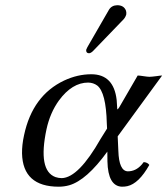

<svg xmlns="http://www.w3.org/2000/svg" viewBox="-20 -702 638 732"><path d="M426.8 -682.1Q452.6 -682.1 460.4 -661.1Q462.4 -653.8 461.4 -647Q458.5 -636.7 451.7 -628.9L334 -506.8Q326.2 -499.5 319.8 -499Q309.1 -499 308.6 -508.8Q308.6 -510.7 308.6 -512.2Q310.1 -516.6 313 -522L395.5 -665Q405.8 -681.6 426.8 -682.1ZM428.7 -182.1 431.2 -127Q433.6 -49.8 467.3 -48.8Q498 -48.8 520.5 -74.7Q524.4 -79.6 527.8 -84Q542.5 -83 549.3 -73.2Q509.3 -2 465.3 7.8Q455.6 9.8 444.8 9.8Q391.6 7.8 389.6 -86.9L389.2 -124Q310.1 -14.6 243.7 4.4Q224.1 9.8 204.1 9.8Q66.9 9.8 64 -117.2Q63.5 -149.4 71.8 -187Q104 -337.9 224.6 -395Q275.9 -418.9 328.1 -418.9Q413.6 -418.9 424.8 -320.8Q426.3 -306.2 426.8 -290Q426.8 -280.3 432.1 -289.6Q433.1 -291 434.1 -292L504.9 -414.1Q511.7 -414.1 527.3 -411.6Q543 -409.2 549.8 -409.2Q557.1 -409.2 575.7 -411.6Q592.3 -414.1 598.1 -414.1ZM388.2 -211.9 387.2 -231.9Q384.3 -349.6 350.6 -376Q335.9 -386.7 316.4 -387.2Q254.9 -387.2 204.6 -318.8Q170.9 -272 157.2 -209Q124 -51.8 191.4 -26.9Q203.1 -22.9 215.8 -22.9Q279.8 -24.9 363.8 -172.9Z"/></svg>

Font: Linux Libertine Display Slanted O
Style: Slanted
Weight: 400
Designer: Philipp H. Poll
Foundry: Philipp H. Poll
Version: Version 5.0.9